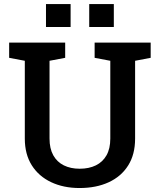

<svg xmlns="http://www.w3.org/2000/svg" viewBox="-20 -922 792 952"><path d="M374.5 10.3Q294.9 10.3 233.4 -18.8Q171.9 -47.9 137.5 -102.5Q103 -157.2 103 -234.9V-620.6L25.4 -635.3V-710.9H303.2V-635.3L225.6 -620.6V-234.9Q225.6 -185.5 244.1 -152.1Q262.7 -118.7 296.4 -102.1Q330.1 -85.4 375 -85.4Q421.4 -85.4 455.3 -102.1Q489.3 -118.7 508.1 -151.9Q526.9 -185.1 526.9 -234.9V-620.6L449.2 -635.3V-710.9H727.1V-635.3L649.9 -620.6V-234.9Q649.9 -156.2 615.5 -101.6Q581.1 -46.9 519 -18.3Q457 10.3 374.5 10.3ZM422.4 -788.1V-901.9H544.4V-788.1ZM208 -788.1V-901.9H330.1V-788.1Z"/></svg>

Font: Roboto Slab LO Medium
Style: Regular
Weight: 500
Designer: Google
Version: Version 2.000